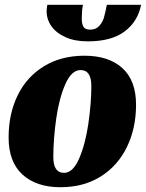

<svg xmlns="http://www.w3.org/2000/svg" viewBox="-20 -763 610 803"><path d="M549 -325Q549 -227 511 -148.5Q473 -70 401.5 -25Q330 20 233 20Q132 20 74 -33Q16 -86 16 -188Q16 -287 54 -364.5Q92 -442 164 -486Q236 -530 333 -530Q435 -530 492 -478Q549 -426 549 -325ZM203 -106Q203 -40 248 -40Q285 -40 311 -100Q337 -160 349.5 -245.5Q362 -331 362 -404Q362 -470 317 -470Q279 -470 253 -410.5Q227 -351 215 -266Q203 -181 203 -106ZM323 -713 322 -684Q322 -663 329 -651Q336 -639 357 -639Q381 -639 395 -654.5Q409 -670 414.5 -689Q420 -708 427 -743H570Q557 -674 502 -632Q447 -590 347 -590Q293 -590 254 -607.5Q215 -625 195 -653.5Q175 -682 175 -716Q175 -728 178 -743H327Q323 -724 323 -713Z"/></svg>

Font: Sansita ExtraBold Italic
Style: Regular
Weight: 800
Italic angle: -11°
Designer: Pablo Cosgaya
Foundry: Omnibus-Type
Version: Version 1.006